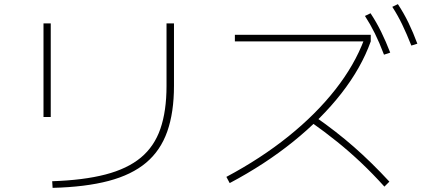

<svg xmlns="http://www.w3.org/2000/svg" viewBox="-20 -875 2040 927"><path d="M232 0Q383 -5 489 -32.5Q595 -60 660 -114Q725 -168 754.5 -253.5Q784 -339 784 -460V-762H820V-461Q820 -332 787.5 -240Q755 -148 685.5 -89.5Q616 -31 504.5 -1.5Q393 28 234 32ZM190 -310V-762H225V-310Z M1073 -21Q1240 -110 1373 -217Q1506 -324 1599 -442.5Q1692 -561 1738 -684L1746 -675H1114V-707H1770V-675Q1724 -547 1628.5 -424.5Q1533 -302 1396 -191.5Q1259 -81 1089 9ZM1836 26Q1779 -37 1723.5 -89.5Q1668 -142 1608.5 -190Q1549 -238 1481 -286L1502 -311Q1604 -240 1689 -165.5Q1774 -91 1860 2ZM1834 -611Q1812 -669 1790 -713.5Q1768 -758 1742 -798L1769 -811Q1798 -767 1820.5 -721Q1843 -675 1864 -621ZM1966 -655Q1943 -713 1921.5 -757.5Q1900 -802 1874 -842L1901 -855Q1930 -811 1952.5 -764.5Q1975 -718 1995 -664Z"/></svg>

Font: M PLUS 1 Thin ExtraLight
Style: Regular
Weight: 250
Version: Version 1.001